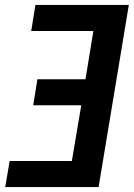

<svg xmlns="http://www.w3.org/2000/svg" viewBox="-20 -755 540 775"><path d="M1 0 19 -105H270L308 -330H114L131 -435H325L357 -630H106L123 -735H500L378 0Z"/></svg>

Font: Iosevka Curly XBdObl
Style: Regular
Weight: 800
Italic angle: -9°
Monospace: yes
Designer: Belleve Invis
Foundry: Belleve Invis
Version: Version 11.1.0; ttfautohint (v1.8.3)